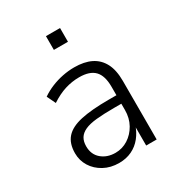

<svg xmlns="http://www.w3.org/2000/svg" viewBox="-168 -803 852 920"><g transform="rotate(-30 257.5 -343.0)"><path d="M224 8Q177 8 140.5 -12Q104 -32 83.5 -65Q63 -98 63 -138Q63 -192 90.5 -223Q118 -254 177 -267Q236 -280 331 -280H386V-233H335Q276 -233 236 -229Q196 -225 172 -214Q148 -203 137 -185Q126 -167 126 -140Q126 -95 156.5 -69Q187 -43 233 -43Q271 -43 303 -63.5Q335 -84 354.5 -119Q374 -154 374 -198V-327Q374 -388 347 -416Q320 -444 262 -444Q222 -444 183.5 -432Q145 -420 104 -393L81 -441Q107 -459 137.5 -471.5Q168 -484 200.5 -490.5Q233 -497 265 -497Q320 -497 357.5 -478.5Q395 -460 415 -422Q435 -384 435 -324V0H377V-111H381Q370 -77 348 -49.5Q326 -22 294.5 -7Q263 8 224 8ZM223 -618V-694H301V-618Z"/></g></svg>

Font: Nunito Sans 10pt SemiCondensed Light
Style: Regular
Weight: 300
Width: 4
Designer: Vernon Adams
Foundry: Vernon Adams
Version: Version 3.101;gftools[0.9.27]